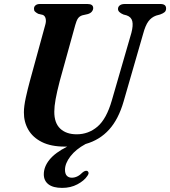

<svg xmlns="http://www.w3.org/2000/svg" viewBox="-20 -720 850 960"><path d="M539 -217.5 637 -556Q646.5 -592.5 641.5 -613.8Q636.5 -635 613.5 -643L597 -647.5Q569.5 -659 570 -675.5Q570 -686 578.8 -693Q587.5 -700 604 -700H782Q810.5 -700 810.5 -678Q810.5 -666 803.2 -659.5Q796 -653 780.5 -647.5L760.5 -642Q737 -633.5 722 -613.2Q707 -593 696 -552L598 -212.5Q572.5 -124 525.5 -72Q478.5 -20 408 0Q359 26.5 332 61.8Q305 97 305 129Q305 149 314.2 158.8Q323.5 168.5 339 168.5Q367.5 168.5 392.5 142.5Q406 131.5 415.5 134.5Q420.5 136 422.5 142.5Q424.5 149 416.5 160Q401 183.5 367.2 201.5Q333.5 219.5 291 219.5Q245.5 219.5 222.2 201.5Q199 183.5 199 151.5Q199 114 227.2 78.8Q255.5 43.5 316 13Q310 13 304 13Q235 13 189.5 -9.8Q144 -32.5 121.5 -71.5Q99 -110.5 99.5 -158.5Q99.5 -188.5 109.2 -232.8Q119 -277 129 -313.5L206.5 -596.5Q211.5 -613.5 208.2 -627.2Q205 -641 194 -645.5L171 -651Q159 -657.5 154.2 -662.8Q149.5 -668 150 -677.5Q150 -687 157.8 -693.5Q165.5 -700 179.5 -700H417.5Q446 -700 446 -679.5Q446 -670.5 439.2 -662Q432.5 -653.5 418.5 -649.5L392 -643.5Q377.5 -639 370 -628.2Q362.5 -617.5 356.5 -595.5L278.5 -314Q264.5 -260 258 -223.8Q251.5 -187.5 251.5 -162Q251 -105.5 281 -77Q311 -48.5 363.5 -48.5Q422.5 -48.5 467.5 -87Q512.5 -125.5 539 -217.5Z"/></svg>

Font: Fraunces 9pt SemiBold
Style: Italic
Weight: 600
Italic angle: -16°
Version: Version 1.000;[b76b70a41]